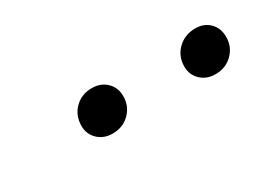

<svg xmlns="http://www.w3.org/2000/svg" viewBox="-23 -854 407 304"><g transform="rotate(-30 180.5 -702.5)"><path d="M92 -698Q92 -717 104.5 -729.5Q117 -742 136 -742Q152 -742 162.5 -732Q173 -722 173 -706Q173 -688 160.5 -675.5Q148 -663 129 -663Q113 -663 102.5 -673Q92 -683 92 -698ZM280 -698Q280 -717 293 -729.5Q306 -742 325 -742Q341 -742 351 -732Q361 -722 361 -706Q361 -688 348.5 -675.5Q336 -663 317 -663Q301 -663 290.5 -673Q280 -683 280 -698Z"/></g></svg>

Font: Fira Sans Light
Style: Italic
Weight: 300
Italic angle: -8°
Designer: bBox Type GmbH & Carrois Corporate GbR & Edenspiekermann AG
Foundry: bBox Type GmbH & Carrois Corporate GbR & Edenspiekermann AG
Version: Version 4.301